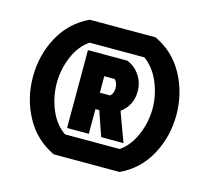

<svg xmlns="http://www.w3.org/2000/svg" viewBox="-75 -786 687 631"><g transform="rotate(15 269.0 -471.0)"><path d="M177 -337V-602H311Q338 -591 354 -567Q370 -543 370 -513Q370 -465 332 -437L369 -337H293L264 -421H251V-337ZM251 -533V-477H286Q297 -486 297 -505Q297 -524 286 -533ZM381 -242H157Q93 -272 59 -334.5Q25 -397 25 -471Q25 -545 59 -607.5Q93 -670 157 -700H381Q445 -670 479 -607.5Q513 -545 513 -471Q513 -397 479 -334.5Q445 -272 381 -242ZM362 -627H176Q142 -604 124 -560.5Q106 -517 106 -471Q106 -425 124 -381.5Q142 -338 176 -315H362Q395 -338 413.5 -381.5Q432 -425 432 -471Q432 -517 413.5 -560.5Q395 -604 362 -627Z"/></g></svg>

Font: Jockey One
Style: Regular
Weight: 400
Designer: TypeTogether
Foundry: TypeTogether
Version: Version 1.002